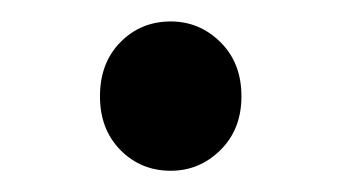

<svg xmlns="http://www.w3.org/2000/svg" viewBox="-20 -146 318 179"><path d="M139.2 13.2Q111.3 13.2 92.3 -6.1Q73.2 -25.4 73.2 -56.2Q73.2 -87.4 92.3 -106.7Q111.3 -126 139.2 -126Q166 -126 185.5 -106.7Q205.1 -87.4 205.1 -56.2Q205.1 -25.4 185.5 -6.1Q166 13.2 139.2 13.2Z"/></svg>

Font: Source Han Sans CN
Style: Regular
Weight: 400
Designer: Ryoko NISHIZUKA  (kana, bopomofo & ideographs); Paul D. Hunt (Latin, Greek & Cyrillic); Sandoll Communications , Soo-you
Foundry: Adobe
Version: Version 2.004;hotconv 1.0.118;makeotfexe 2.5.65603